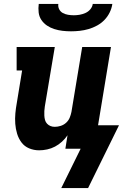

<svg xmlns="http://www.w3.org/2000/svg" viewBox="-20 -760 640 981"><path d="M343 -600Q321 -600 299.5 -602.5Q278 -605 257.5 -611.5Q237 -618 220 -629.5Q203 -641 191.5 -658Q180 -675 177.5 -696.5Q175 -718 178 -740H278Q276 -725 282.5 -712.5Q289 -700 301 -693.5Q313 -687 327.5 -684.5Q342 -682 357 -682Q372 -682 386.5 -684.5Q401 -687 416 -693.5Q431 -700 441.5 -712.5Q452 -725 454 -740H554Q551 -718 540.5 -696.5Q530 -675 513.5 -658Q497 -641 476 -629.5Q455 -618 432.5 -611.5Q410 -605 387.5 -602.5Q365 -600 343 -600ZM430 201H293L392 0H314L325 -69Q313 -51 296.5 -36Q280 -21 261 -11Q242 -1 221 3.5Q200 8 180 8Q153 8 129 -2Q105 -12 90 -32Q75 -52 67.5 -76.5Q60 -101 58 -127.5Q56 -154 58.5 -181Q61 -208 66 -235L93 -400H65V-520H260L209 -216Q207 -204 206.5 -192.5Q206 -181 206.5 -169.5Q207 -158 210 -147Q213 -136 220.5 -128Q228 -120 238 -116Q248 -112 260 -112Q275 -112 290.5 -117Q306 -122 318 -133Q330 -144 336 -158.5Q342 -173 345 -188L400 -520H547L481 -120H588Z"/></svg>

Font: Iosevka Etoile Heavy
Style: Italic
Weight: 900
Italic angle: -9°
Designer: Belleve Invis
Foundry: Belleve Invis
Version: Version 22.1.2; ttfautohint (v1.8.4)